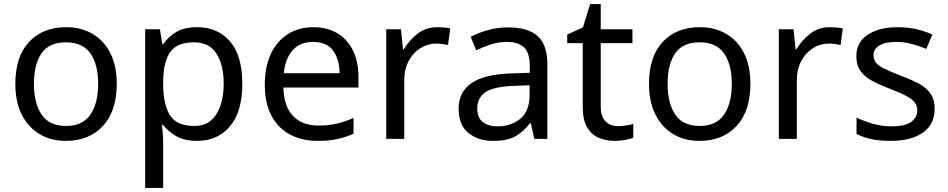

<svg xmlns="http://www.w3.org/2000/svg" viewBox="-20 -679 4636 939"><path d="M551 -269Q551 -136 483.5 -63Q416 10 301 10Q230 10 174.5 -22.5Q119 -55 87 -117.5Q55 -180 55 -269Q55 -402 122 -474Q189 -546 304 -546Q377 -546 432.5 -513.5Q488 -481 519.5 -419.5Q551 -358 551 -269ZM146 -269Q146 -174 183.5 -118.5Q221 -63 303 -63Q384 -63 422 -118.5Q460 -174 460 -269Q460 -364 422 -418Q384 -472 302 -472Q220 -472 183 -418Q146 -364 146 -269Z M945 -546Q1044 -546 1104.5 -477Q1165 -408 1165 -269Q1165 -132 1104.5 -61Q1044 10 944 10Q882 10 841.5 -13.5Q801 -37 778 -68H772Q774 -51 776 -25Q778 1 778 20V240H690V-536H762L774 -463H778Q802 -498 841 -522Q880 -546 945 -546ZM929 -472Q847 -472 813.5 -426Q780 -380 778 -286V-269Q778 -170 810.5 -116.5Q843 -63 931 -63Q980 -63 1011.5 -90Q1043 -117 1058.5 -163.5Q1074 -210 1074 -270Q1074 -362 1038.5 -417Q1003 -472 929 -472Z M1512 -546Q1581 -546 1630.5 -516Q1680 -486 1706.5 -431.5Q1733 -377 1733 -304V-251H1366Q1368 -160 1412.5 -112.5Q1457 -65 1537 -65Q1588 -65 1627.5 -74.5Q1667 -84 1709 -102V-25Q1668 -7 1628 1.5Q1588 10 1533 10Q1457 10 1398.5 -21Q1340 -52 1307.5 -113.5Q1275 -175 1275 -264Q1275 -352 1304.5 -415Q1334 -478 1387.5 -512Q1441 -546 1512 -546ZM1511 -474Q1448 -474 1411.5 -433.5Q1375 -393 1368 -321H1641Q1640 -389 1609 -431.5Q1578 -474 1511 -474Z M2119 -546Q2134 -546 2151.5 -544.5Q2169 -543 2182 -540L2171 -459Q2158 -462 2142.5 -464Q2127 -466 2113 -466Q2072 -466 2036 -443.5Q2000 -421 1978.5 -380.5Q1957 -340 1957 -286V0H1869V-536H1941L1951 -438H1955Q1981 -482 2022 -514Q2063 -546 2119 -546Z M2465 -545Q2563 -545 2610 -502Q2657 -459 2657 -365V0H2593L2576 -76H2572Q2537 -32 2498.5 -11Q2460 10 2392 10Q2319 10 2271 -28.5Q2223 -67 2223 -149Q2223 -229 2286 -272.5Q2349 -316 2480 -320L2571 -323V-355Q2571 -422 2542 -448Q2513 -474 2460 -474Q2418 -474 2380 -461.5Q2342 -449 2309 -433L2282 -499Q2317 -518 2365 -531.5Q2413 -545 2465 -545ZM2491 -259Q2391 -255 2352.5 -227Q2314 -199 2314 -148Q2314 -103 2341.5 -82Q2369 -61 2412 -61Q2480 -61 2525 -98.5Q2570 -136 2570 -214V-262Z M3002 -62Q3022 -62 3043 -65.5Q3064 -69 3077 -73V-6Q3063 1 3037 5.5Q3011 10 2987 10Q2945 10 2909.5 -4.5Q2874 -19 2852 -55Q2830 -91 2830 -156V-468H2754V-510L2831 -545L2866 -659H2918V-536H3073V-468H2918V-158Q2918 -109 2941.5 -85.5Q2965 -62 3002 -62Z M3650 -269Q3650 -136 3582.5 -63Q3515 10 3400 10Q3329 10 3273.5 -22.5Q3218 -55 3186 -117.5Q3154 -180 3154 -269Q3154 -402 3221 -474Q3288 -546 3403 -546Q3476 -546 3531.5 -513.5Q3587 -481 3618.5 -419.5Q3650 -358 3650 -269ZM3245 -269Q3245 -174 3282.5 -118.5Q3320 -63 3402 -63Q3483 -63 3521 -118.5Q3559 -174 3559 -269Q3559 -364 3521 -418Q3483 -472 3401 -472Q3319 -472 3282 -418Q3245 -364 3245 -269Z M4039 -546Q4054 -546 4071.5 -544.5Q4089 -543 4102 -540L4091 -459Q4078 -462 4062.5 -464Q4047 -466 4033 -466Q3992 -466 3956 -443.5Q3920 -421 3898.5 -380.5Q3877 -340 3877 -286V0H3789V-536H3861L3871 -438H3875Q3901 -482 3942 -514Q3983 -546 4039 -546Z M4551 -148Q4551 -70 4493 -30Q4435 10 4337 10Q4281 10 4240.5 1Q4200 -8 4169 -24V-104Q4201 -88 4246.5 -74.5Q4292 -61 4339 -61Q4406 -61 4436 -82.5Q4466 -104 4466 -140Q4466 -160 4455 -176Q4444 -192 4415.5 -208Q4387 -224 4334 -244Q4282 -264 4245 -284Q4208 -304 4188 -332Q4168 -360 4168 -404Q4168 -472 4223.5 -509Q4279 -546 4369 -546Q4418 -546 4460.5 -536.5Q4503 -527 4540 -510L4510 -440Q4476 -454 4439 -464Q4402 -474 4363 -474Q4309 -474 4280.5 -456.5Q4252 -439 4252 -409Q4252 -387 4265 -371.5Q4278 -356 4308.5 -341.5Q4339 -327 4390 -307Q4441 -288 4477 -268Q4513 -248 4532 -219.5Q4551 -191 4551 -148Z"/></svg>

Font: Noto Sans Pahawh Hmong
Style: Regular
Weight: 400
Designer: Monotype Design Team
Foundry: Monotype Imaging Inc.
Version: Version 2.001; ttfautohint (v1.8.4.7-5d5b)